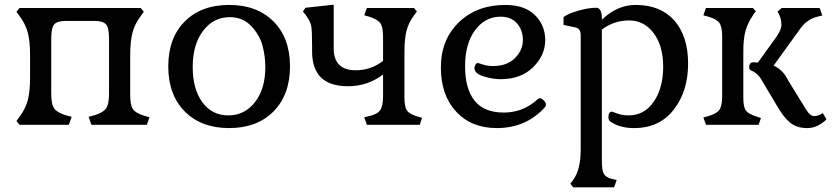

<svg xmlns="http://www.w3.org/2000/svg" viewBox="-20 -531 3547 817"><path d="M380 -442H262Q223 -442 210.5 -427Q198 -412 198 -366V-133Q198 -87 211 -69Q224 -51 262 -40L285 -34L273 0H63L50 -16L63 -34Q88 -67 98 -104Q108 -141 108 -201V-296Q108 -356 98 -393Q88 -430 63 -463L50 -481L63 -497H579L592 -481L579 -463Q554 -430 544 -393Q534 -356 534 -296V-126Q534 -83 546 -66Q558 -49 595 -38L616 -32L605 0H369L357 -34L380 -40Q418 -51 431 -69Q444 -87 444 -133V-366Q444 -412 431.5 -427Q419 -442 380 -442Z M1109 -245Q1109 -292 1097 -337Q1085 -382 1049 -420Q1013 -458 958 -458Q888 -458 844 -399.5Q800 -341 800 -246.5Q800 -152 841 -96Q882 -40 951.5 -40Q1021 -40 1065 -96.5Q1109 -153 1109 -245ZM955 14Q836 14 766 -57Q696 -128 696 -248.5Q696 -369 766 -439.5Q836 -510 955 -510Q1074 -510 1144 -439.5Q1214 -369 1214 -248.5Q1214 -128 1144 -57Q1074 14 955 14Z M1610 -123V-214Q1544 -164 1461 -164Q1308 -164 1308 -312V-337Q1308 -404 1304 -422.5Q1300 -441 1281 -467L1269 -482L1280 -498L1400 -511V-325Q1400 -232 1494 -232Q1559 -232 1610 -272V-375Q1610 -417 1598 -433Q1586 -449 1551 -460L1530 -466L1541 -497H1742L1754 -482L1742 -466Q1719 -435 1710 -401Q1701 -367 1701 -312V-116Q1701 -76 1712 -60.5Q1723 -45 1757 -35L1776 -30L1766 0H1541L1530 -32L1551 -37Q1586 -45 1598 -62.5Q1610 -80 1610 -123Z M2094 14Q1986 14 1921 -56Q1856 -126 1856 -244Q1856 -362 1932.5 -436Q2009 -510 2130 -510Q2212 -510 2256 -467Q2300 -424 2300 -360Q2300 -296 2248.5 -245Q2197 -194 2109 -194Q2077 -194 2038 -206Q1999 -218 1999 -241Q1999 -249 2003.5 -256Q2008 -263 2011.5 -263Q2015 -263 2034.5 -256.5Q2054 -250 2078 -250Q2138 -250 2171.5 -284Q2205 -318 2205 -360.5Q2205 -403 2180 -431.5Q2155 -460 2110 -460Q2044 -460 2001.5 -402.5Q1959 -345 1959 -249Q1959 -153 1999.5 -102.5Q2040 -52 2123.5 -52Q2207 -52 2268 -109Q2272 -113 2278.5 -113Q2285 -113 2294 -103.5Q2303 -94 2303 -86.5Q2303 -79 2299 -75Q2219 14 2094 14Z M2541 -452V-447Q2606 -510 2685 -510Q2791 -510 2849.5 -443.5Q2908 -377 2908 -260Q2908 -143 2847 -64.5Q2786 14 2678 14Q2618 14 2578 -13Q2569 -19 2569 -31Q2569 -56 2584 -56Q2585 -56 2606.5 -48Q2628 -40 2655 -40Q2722 -40 2762 -98.5Q2802 -157 2802 -246.5Q2802 -336 2761.5 -390Q2721 -444 2656.5 -444Q2592 -444 2541 -405V155Q2541 193 2549.5 208.5Q2558 224 2583 230L2604 235L2593 266H2419L2407 251L2419 235Q2451 190 2451 106V-381Q2451 -409 2430 -414L2378 -425V-458Q2394 -472 2439 -485Q2484 -498 2517 -498Q2541 -498 2541 -452Z M3053 -122V-375Q3053 -417 3041 -433.5Q3029 -450 2994 -460L2973 -466L2984 -497H3184L3196 -483L3184 -466Q3162 -434 3152.5 -400.5Q3143 -367 3143 -312V-116Q3143 -75 3154 -60.5Q3165 -46 3199 -35L3218 -29L3208 0H2984L2973 -31L2994 -37Q3029 -47 3041 -63.5Q3053 -80 3053 -122ZM3410 -65Q3427 -37 3444.5 -37Q3462 -37 3481 -50L3497 -23Q3459 14 3415 14Q3371 14 3343.5 -8Q3316 -30 3289 -76L3220 -192Q3204 -220 3173 -233Q3168 -236 3168 -244Q3168 -266 3186 -266Q3198 -266 3205 -265L3283 -373Q3305 -404 3305 -425.5Q3305 -447 3297 -465L3289 -482L3306 -497H3468L3479 -465L3458 -460Q3414 -449 3386 -410L3272 -252Q3313 -233 3333 -190Z"/></svg>

Font: Gabriela
Style: Regular
Weight: 400
Designer: Eduardo Rodriguez Tunni
Foundry: Eduardo Rodriguez Tunni
Version: Version 1.003